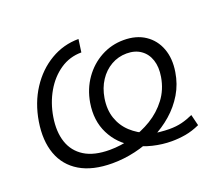

<svg xmlns="http://www.w3.org/2000/svg" viewBox="-99 -689 960 840"><g transform="rotate(-20 381.5 -269.0)"><path d="M292.5 11.7Q200.7 11.7 142.1 -23.2Q83.5 -58.1 60.5 -121.6Q37.6 -185.1 51.3 -270Q64.9 -353 106 -416Q147 -479 207.3 -514.6Q267.6 -550.3 337.9 -550.3L329.6 -490.7Q274.9 -490.7 230.7 -460.7Q186.5 -430.7 157.2 -380.1Q127.9 -329.6 117.7 -267.6Q106.9 -201.7 123.5 -152.1Q140.1 -102.5 184.3 -75Q228.5 -47.4 301.3 -47.4Q352.1 -47.4 404.3 -61.3Q456.5 -75.2 502.2 -103Q547.9 -130.9 579.6 -172.9Q611.3 -214.8 620.6 -271Q627.9 -314.9 616.9 -348.1Q606 -381.3 579.3 -400.1Q552.7 -418.9 513.7 -418.9Q474.6 -418.9 441.4 -399.9Q408.2 -380.9 386 -346.9Q363.8 -313 356.4 -268.1Q348.1 -216.3 362.3 -175.3Q376.5 -134.3 407.7 -105.5Q439 -76.7 481 -60.1Q503.9 -49.3 530.8 -46.6Q557.6 -43.9 577.6 -43.9Q609.9 -43.9 635.5 -50.3Q661.1 -56.6 688 -68.8L700.7 -17.1Q666.5 -1.5 634 4.2Q601.6 9.8 569.3 9.8Q525.4 9.8 481 -1Q436.5 -11.7 401.9 -32.7Q339.8 -66.4 308.6 -128.7Q277.3 -190.9 290.5 -271Q300.8 -331.5 333.7 -378.4Q366.7 -425.3 415.5 -451.9Q464.4 -478.5 521.5 -478.5Q580.1 -478.5 620.6 -451.4Q661.1 -424.3 678.7 -377Q696.3 -329.6 686.5 -269.5Q678.2 -216.3 651.9 -172.1Q625.5 -127.9 586.4 -93.8Q547.4 -59.6 499.5 -36.1Q451.7 -12.7 398.7 -0.5Q345.7 11.7 292.5 11.7Z"/></g></svg>

Font: Inter 17pt Light
Style: Italic
Weight: 300
Italic angle: -9.3988°
Version: Version 4.001;git-66647c0bb